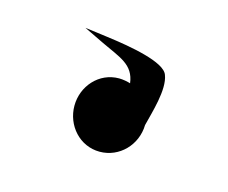

<svg xmlns="http://www.w3.org/2000/svg" viewBox="-41 -152 308 259"><g transform="rotate(15 113.0 -22.5)"><path d="M171.8 -67.7C166.3 -84.3 116.6 -92.8 82.8 -97.2L51.8 -101.3L80 -87.7C106.8 -74.9 126.1 -70.1 129.3 -44.6C125.8 -45.8 118.8 -47.2 113.4 -47.2C85.3 -47.2 64.6 -23.4 64.6 4C64.6 31.4 85.3 55.2 113.4 55.2C141 55.2 162.8 32.5 163.4 4.6C168 -14.3 179.1 -48.8 171.8 -67.7Z"/></g></svg>

Font: Hi.
Style: Bold
Weight: 400
Designer: Mew Too, Robert Jablonski
Foundry: Cannot Into Space Fonts
Version: Version 1.996